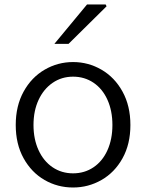

<svg xmlns="http://www.w3.org/2000/svg" viewBox="-20 -821 650 854"><path d="M50 -265Q50 -350 85 -413.5Q120 -477 178.5 -511Q237 -545 305 -545Q373 -545 431.5 -511Q490 -477 525 -413.5Q560 -350 560 -265Q560 -180 525 -117Q490 -54 431.5 -20.5Q373 13 305 13Q236 13 178 -20.5Q120 -54 85 -117Q50 -180 50 -265ZM480 -265Q480 -328 458 -377Q436 -426 396 -453Q356 -480 305 -480Q254 -480 214 -452.5Q174 -425 151.5 -376.5Q129 -328 129 -265Q129 -202 151.5 -153Q174 -104 214 -77Q254 -50 305 -50Q356 -50 396 -77Q436 -104 458 -153Q480 -202 480 -265ZM367 -801H450L454 -793L285 -626H222Z"/></svg>

Font: Nebula Sans Book
Style: Regular
Weight: 400
Designer: Paul D. Hunt for Adobe (as Source Sans)
Foundry: Nebula Entertainment & Broadcasting LLC
Version: Version 1.010